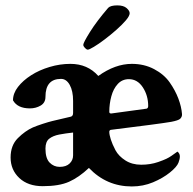

<svg xmlns="http://www.w3.org/2000/svg" viewBox="-20 -671 703 699"><path d="M460 7.8Q368.2 7.8 303.7 -59.6Q267.6 -25.4 231.4 -9.3Q195.3 6.8 135.7 6.8Q82 6.8 50.3 -22.9Q18.6 -52.7 18.6 -97.7Q18.6 -141.6 44.9 -168Q71.3 -194.3 99.6 -207Q113.3 -212.9 135.7 -220.2Q158.2 -227.5 170.9 -230.5L237.3 -246.1Q246.1 -248 246.1 -259.8V-303.7Q246.1 -339.8 233.9 -361.8Q221.7 -383.8 202.1 -383.8Q145.5 -383.8 145.5 -318.4Q145.5 -296.9 127.9 -286.6Q110.4 -276.4 88.9 -276.4Q43.9 -276.4 27.3 -305.7Q27.3 -331.1 45.4 -354.5Q63.5 -377.9 93.3 -397Q123 -416 160.6 -427.2Q198.2 -438.5 236.3 -438.5Q298.8 -438.5 337.9 -394.5Q399.4 -438.5 460 -438.5Q504.9 -438.5 541 -419.4Q577.1 -400.4 597.7 -371.1Q618.2 -341.8 629.4 -312Q640.6 -282.2 642.6 -255.9Q643.6 -246.1 635.7 -238.3Q628.9 -232.4 603.5 -227.5Q581.1 -223.6 525.4 -216.3Q469.7 -209 382.8 -198.2Q377.9 -196.3 377.9 -191.4Q377.9 -180.7 383.3 -163.6Q388.7 -146.5 400.4 -124Q412.1 -102.5 436.5 -86.9Q460.9 -71.3 494.1 -71.3Q527.3 -71.3 555.7 -81.1Q575.2 -87.9 585.4 -92.8Q595.7 -97.7 604 -103.5Q612.3 -109.4 626 -119.1Q634.8 -112.3 634.8 -101.6Q634.8 -91.8 629.9 -79.1Q624 -63.5 598.6 -43Q573.2 -22.5 537.1 -7.3Q501 7.8 460 7.8ZM384.8 -257.8Q506.8 -274.4 513.7 -275.4Q519.5 -277.3 519.5 -285.2Q519.5 -323.2 500 -353Q480.5 -382.8 449.2 -382.8Q424.8 -382.8 408.7 -365.2Q392.6 -347.7 385.3 -320.3Q377.9 -293 377.9 -263.7Q377.9 -257.8 384.8 -257.8ZM197.3 -63.5Q220.7 -63.5 233.4 -75.7Q246.1 -87.9 246.1 -105.5V-188.5Q218.8 -185.5 195.8 -181.2Q172.9 -176.8 159.2 -166Q145.5 -155.3 145.5 -129.9Q145.5 -94.7 160.6 -79.1Q175.8 -63.5 197.3 -63.5ZM299.8 -490.2Q294.9 -490.2 289.1 -496.6Q283.2 -502.9 283.2 -507.8Q283.2 -515.6 307.6 -554.7Q332 -593.8 374 -642.6Q382.8 -651.4 407.2 -651.4Q429.7 -651.4 440.9 -641.6Q452.1 -631.8 452.1 -623Q452.1 -613.3 438.5 -597.2Q424.8 -581.1 403.8 -562.5Q382.8 -543.9 360.8 -527.3Q338.9 -510.7 321.8 -500.5Q304.7 -490.2 299.8 -490.2Z"/></svg>

Font: Crimson Text Bold
Style: Bold
Weight: 700
Designer: Sebastian Kosch
Foundry: Sebastian Kosch
Version: Version 1.10 July 1, 2025